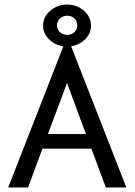

<svg xmlns="http://www.w3.org/2000/svg" viewBox="-20 -822 590 842"><path d="M444 0 381 -170H166L103 0H16L263 -632H287L534 0ZM274 -458 190 -234H357ZM274 -618Q231 -618 200 -645Q169 -672 169 -710Q169 -748 200.5 -775Q232 -802 274 -802Q317 -802 348 -775Q379 -748 379 -709Q379 -672 348.5 -645Q318 -618 274 -618ZM275 -669Q294 -669 306.5 -681Q319 -693 319 -710Q319 -729 306.5 -741Q294 -753 275 -753Q256 -753 243 -741Q230 -729 230 -710Q230 -693 243 -681Q256 -669 275 -669Z"/></svg>

Font: Inconsolata SemiExpanded Medium
Style: Regular
Weight: 500
Width: 6
Monospace: yes
Designer: Raph Levien, Cyreal, Brenton Simpson
Foundry: Raph Levien, Cyreal, Google
Version: Version 3.001; ttfautohint (v1.8.2.53-6de2)